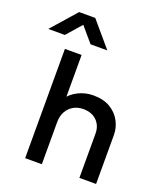

<svg xmlns="http://www.w3.org/2000/svg" viewBox="-232 -1077 1018 1189"><g transform="rotate(20 277.0 -482.0)"><path d="M76.5 0V-720H186.5V-394L164 -418.5Q197 -464.5 243.5 -487.2Q290 -510 341.5 -510Q409 -510 454 -482.8Q499 -455.5 521.5 -412.5Q544 -369.5 544 -323V0H434V-291.5Q434 -343.5 401.5 -376Q369 -408.5 313 -409Q276 -409 247.5 -392.8Q219 -376.5 202.8 -347Q186.5 -317.5 186.5 -278.5V0ZM-62.5 -801 81.5 -964.5H187.5L326.5 -801H216L132.5 -899L46.5 -801Z"/></g></svg>

Font: Geologica Cursive
Style: Regular
Weight: 400
Designer: Sindre Bremnes, Frode Helland
Foundry: Monokrom Skriftforlag AS
Version: Version 1.010;gftools[0.9.28]